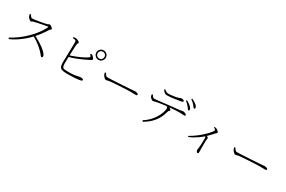

<svg xmlns="http://www.w3.org/2000/svg" viewBox="148 -2250 5584 3752"><g transform="rotate(30 2940.0 -373.5)"><path d="M98 -52Q169 -89 237.5 -137Q306 -185 370 -241Q434 -297 489.5 -358.5Q545 -420 589.5 -484Q634 -548 663 -610Q669 -625 651 -622Q620 -617 579.5 -609Q539 -601 498.5 -592.5Q458 -584 423 -576.5Q388 -569 367 -564Q352 -561 344 -555.5Q336 -550 330 -545.5Q324 -541 313 -541Q302 -541 287 -551Q272 -561 259.5 -575Q247 -589 241 -599Q237 -606 232 -620.5Q227 -635 225 -656L248 -665Q255 -654 263 -639.5Q271 -625 282.5 -614.5Q294 -604 310 -604Q325 -604 355.5 -608Q386 -612 424.5 -618Q463 -624 502 -631Q541 -638 573.5 -644.5Q606 -651 623 -656Q633 -659 639.5 -663.5Q646 -668 652 -672Q658 -676 664 -676Q673 -676 686.5 -669.5Q700 -663 713 -653Q726 -643 735 -633Q744 -623 744 -616Q744 -608 737.5 -602.5Q731 -597 722.5 -590.5Q714 -584 707 -573Q690 -545 663 -505Q636 -465 601.5 -420Q567 -375 527 -331Q492 -293 448.5 -252Q405 -211 353 -170.5Q301 -130 241 -93Q181 -56 114 -26ZM843 -42Q832 -42 822.5 -53Q813 -64 797 -85Q781 -106 750 -137Q711 -176 671 -208Q631 -240 589.5 -268Q548 -296 502 -322L523 -347Q584 -316 644.5 -279Q705 -242 755 -203.5Q805 -165 835 -130Q865 -95 865 -67Q865 -56 860 -49Q855 -42 843 -42Z M1833 -551Q1789 -551 1757.5 -582.5Q1726 -614 1726 -658Q1726 -702 1757.5 -733Q1789 -764 1833 -764Q1877 -764 1908 -733Q1939 -702 1939 -658Q1939 -614 1908 -582.5Q1877 -551 1833 -551ZM1447 -9Q1386 -9 1348 -15.5Q1310 -22 1290 -39Q1270 -56 1263 -88.5Q1256 -121 1256 -172Q1256 -189 1257 -225.5Q1258 -262 1259 -309Q1260 -356 1261.5 -407Q1263 -458 1264 -504Q1265 -550 1265.5 -584Q1266 -618 1265 -631Q1264 -654 1246.5 -660.5Q1229 -667 1187 -671L1186 -691Q1203 -694 1218.5 -696.5Q1234 -699 1248 -697Q1261 -696 1275.5 -690.5Q1290 -685 1303.5 -677Q1317 -669 1325.5 -660.5Q1334 -652 1334 -645Q1334 -637 1329.5 -632Q1325 -627 1320.5 -619Q1316 -611 1314 -595Q1312 -573 1309.5 -528.5Q1307 -484 1305 -429.5Q1303 -375 1301.5 -321Q1300 -267 1299 -224.5Q1298 -182 1298 -162Q1298 -110 1309.5 -87Q1321 -64 1353.5 -58.5Q1386 -53 1448 -53Q1530 -53 1579.5 -60.5Q1629 -68 1658.5 -75.5Q1688 -83 1708 -83Q1734 -83 1751.5 -77Q1769 -71 1769 -58Q1769 -48 1761.5 -42Q1754 -36 1742 -32Q1724 -27 1686 -21.5Q1648 -16 1588.5 -12.5Q1529 -9 1447 -9ZM1271 -335Q1348 -358 1422 -387.5Q1496 -417 1556.5 -447.5Q1617 -478 1652 -503Q1666 -513 1668 -520Q1670 -527 1663 -538Q1659 -546 1652 -553.5Q1645 -561 1637 -568L1653 -583Q1663 -581 1671 -578Q1679 -575 1685 -571Q1701 -561 1719 -539.5Q1737 -518 1737 -503Q1737 -490 1719.5 -481.5Q1702 -473 1674 -458Q1641 -441 1580.5 -412.5Q1520 -384 1442 -354Q1364 -324 1276 -301ZM1833 -581Q1865 -581 1887 -603.5Q1909 -626 1909 -658Q1909 -690 1887 -712Q1865 -734 1833 -734Q1801 -734 1778.5 -712Q1756 -690 1756 -658Q1756 -626 1778.5 -603.5Q1801 -581 1833 -581Z M2155 -283Q2144 -283 2128 -295Q2112 -307 2098.5 -323.5Q2085 -340 2079 -354Q2074 -367 2071.5 -377.5Q2069 -388 2067 -401L2089 -408Q2098 -392 2107.5 -377Q2117 -362 2129.5 -352.5Q2142 -343 2160 -343Q2181 -343 2222 -344.5Q2263 -346 2315 -349Q2367 -352 2421.5 -355Q2476 -358 2525 -361Q2574 -364 2608 -366.5Q2642 -369 2652 -369Q2702 -372 2724.5 -375Q2747 -378 2766 -378Q2781 -378 2798 -374.5Q2815 -371 2826.5 -364Q2838 -357 2838 -346Q2838 -336 2832 -329.5Q2826 -323 2803 -323Q2778 -323 2749.5 -324Q2721 -325 2678 -325Q2661 -325 2618.5 -323.5Q2576 -322 2521 -319Q2466 -316 2410.5 -312.5Q2355 -309 2309.5 -306Q2264 -303 2242 -300Q2217 -297 2202.5 -293Q2188 -289 2178 -286Q2168 -283 2155 -283Z M3847 -576Q3837 -577 3827.5 -593Q3818 -609 3802 -629Q3786 -649 3765.5 -670.5Q3745 -692 3713 -714L3730 -732Q3765 -714 3791.5 -695.5Q3818 -677 3834 -660Q3852 -641 3860.5 -626.5Q3869 -612 3868 -597Q3867 -587 3861.5 -581Q3856 -575 3847 -576ZM3169 42Q3244 -6 3296 -60Q3348 -114 3382 -167.5Q3416 -221 3434.5 -267Q3453 -313 3460 -346.5Q3467 -380 3467 -393Q3467 -408 3458 -421Q3449 -434 3427 -453L3461 -461Q3474 -455 3493.5 -444.5Q3513 -434 3528.5 -421.5Q3544 -409 3544 -398Q3544 -390 3538 -385Q3532 -380 3525 -374Q3518 -368 3515 -357Q3504 -319 3486 -269Q3468 -219 3434 -163Q3400 -107 3341.5 -49Q3283 9 3191 64ZM3154 -386Q3145 -386 3129.5 -395.5Q3114 -405 3100.5 -419.5Q3087 -434 3082 -447Q3078 -455 3077 -464.5Q3076 -474 3075 -489L3094 -497Q3106 -476 3121.5 -457.5Q3137 -439 3154 -439Q3175 -439 3214 -443Q3253 -447 3305 -453Q3357 -459 3417 -466Q3477 -473 3540 -480Q3603 -487 3664 -492Q3700 -495 3719 -499Q3738 -503 3748 -506Q3758 -509 3767 -509Q3783 -509 3802.5 -503.5Q3822 -498 3837 -488.5Q3852 -479 3852 -467Q3852 -460 3848 -454Q3844 -448 3829 -448Q3819 -448 3795 -450.5Q3771 -453 3737 -453Q3703 -453 3633.5 -450.5Q3564 -448 3485 -440Q3436 -435 3382 -428Q3328 -421 3285.5 -414Q3243 -407 3226 -403Q3204 -398 3186.5 -392.5Q3169 -387 3154 -386ZM3340 -620Q3306 -620 3282.5 -638.5Q3259 -657 3235 -690L3252 -705Q3280 -683 3299.5 -672.5Q3319 -662 3344 -662Q3372 -662 3402.5 -664.5Q3433 -667 3463 -672Q3493 -677 3520 -682Q3552 -689 3569 -695.5Q3586 -702 3596.5 -707Q3607 -712 3618 -712Q3644 -712 3663 -703.5Q3682 -695 3682 -681Q3682 -672 3672 -666Q3662 -660 3638 -656Q3610 -652 3572.5 -645.5Q3535 -639 3494 -633.5Q3453 -628 3413.5 -624Q3374 -620 3340 -620ZM3926 -662Q3914 -663 3905 -679Q3896 -695 3879 -714Q3862 -734 3842 -752.5Q3822 -771 3790 -793L3805 -811Q3841 -795 3866.5 -778Q3892 -761 3910 -746Q3930 -729 3938 -713.5Q3946 -698 3946 -683Q3946 -672 3940.5 -666.5Q3935 -661 3926 -662Z M4096 -142Q4163 -179 4223.5 -223Q4284 -267 4333.5 -310.5Q4383 -354 4419 -392.5Q4455 -431 4474.5 -458.5Q4494 -486 4494 -496Q4494 -508 4480.5 -519Q4467 -530 4450 -537L4456 -551Q4468 -550 4478.5 -549Q4489 -548 4501 -543Q4515 -538 4529 -527Q4543 -516 4552.5 -504Q4562 -492 4562 -482Q4562 -475 4558.5 -471Q4555 -467 4548 -462Q4541 -457 4530 -446Q4506 -420 4475 -386Q4444 -352 4400 -311Q4385 -297 4357 -274Q4329 -251 4291.5 -224.5Q4254 -198 4207.5 -171.5Q4161 -145 4108 -123ZM4421 58Q4404 58 4394.5 37Q4385 16 4385 -2Q4385 -12 4389 -24Q4393 -36 4394 -55Q4396 -73 4397.5 -103.5Q4399 -134 4400 -167.5Q4401 -201 4401.5 -228.5Q4402 -256 4401 -269Q4400 -283 4396 -292.5Q4392 -302 4378 -316L4400 -336Q4419 -323 4434.5 -311Q4450 -299 4450 -289Q4450 -282 4447 -274Q4444 -266 4443 -252Q4441 -196 4440.5 -141.5Q4440 -87 4441 -43.5Q4442 0 4442 23Q4442 44 4437 51Q4432 58 4421 58Z M5075 -283Q5064 -283 5048 -295Q5032 -307 5018.5 -323.5Q5005 -340 4999 -354Q4994 -367 4991.5 -377.5Q4989 -388 4987 -401L5009 -408Q5018 -392 5027.5 -377Q5037 -362 5049.5 -352.5Q5062 -343 5080 -343Q5101 -343 5142 -344.5Q5183 -346 5235 -349Q5287 -352 5341.5 -355Q5396 -358 5445 -361Q5494 -364 5528 -366.5Q5562 -369 5572 -369Q5622 -372 5644.5 -375Q5667 -378 5686 -378Q5701 -378 5718 -374.5Q5735 -371 5746.5 -364Q5758 -357 5758 -346Q5758 -336 5752 -329.5Q5746 -323 5723 -323Q5698 -323 5669.5 -324Q5641 -325 5598 -325Q5581 -325 5538.5 -323.5Q5496 -322 5441 -319Q5386 -316 5330.5 -312.5Q5275 -309 5229.5 -306Q5184 -303 5162 -300Q5137 -297 5122.5 -293Q5108 -289 5098 -286Q5088 -283 5075 -283Z"/></g></svg>

Font: Noto Serif HK ExtraLight
Style: Regular
Weight: 200
Designer: Ryoko NISHIZUKA 西塚涼子 (kana & ideographs); Frank Grießhammer (Latin, Greek & Cyrillic); Wenlong ZHANG 张文龙 (bopomofo); San
Foundry: Adobe
Version: Version 2.002-H1;hotconv 1.1.0;makeotfexe 2.6.0